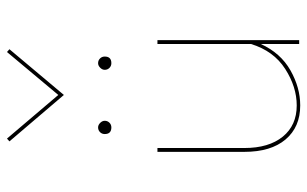

<svg xmlns="http://www.w3.org/2000/svg" viewBox="-185 -692 880 550"><g transform="rotate(-90 255.0 -417.0)"><path d="M389 -830 258 -674 125 -830 133 -837 258 -690 381 -837ZM146 -557Q146 -565 151.5 -570.5Q157 -576 165 -576Q172 -576 178 -570Q184 -564 184 -557Q184 -549 178.5 -543.5Q173 -538 165 -538Q146 -538 146 -557ZM330 -557Q330 -564 336 -570Q342 -576 349 -576Q357 -576 362.5 -570.5Q368 -565 368 -557Q368 -538 349 -538Q341 -538 335.5 -543.5Q330 -549 330 -557ZM404 -406H415V0H404V-110Q378 -53 328.5 -25Q279 3 228 3Q166 3 130.5 -39Q95 -81 95 -157V-406H106V-157Q106 -87 138.5 -47Q171 -7 228 -7Q281 -7 332.5 -40Q384 -73 404 -138Z"/></g></svg>

Font: EauTest Hairline
Style: Regular
Weight: 250
Designer: Christian Thalmann (Catharsis Fonts)
Version: Version 0.001;PS 000.001;hotconv 1.0.88;makeotf.lib2.5.64775